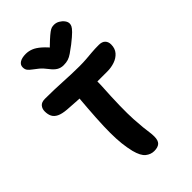

<svg xmlns="http://www.w3.org/2000/svg" viewBox="-295 -1100 1213 1213"><g transform="rotate(-45 311.5 -493.5)"><path d="M326.2 13Q295.6 13 269.9 -7.6Q244.2 -28.2 229.2 -85.8Q219.8 -124.6 215.1 -167.2Q210.4 -209.8 210.2 -265.1Q210 -320.4 214.6 -396Q219.2 -471.6 228.2 -577.6Q230.2 -607.2 247.2 -625.6Q264.2 -644 291.6 -644Q345.8 -644 366 -615Q386.2 -586 382.2 -520Q376 -416 374.6 -343.6Q373.2 -271.2 375.9 -223.3Q378.6 -175.4 381.9 -144.6Q385.2 -113.8 388.3 -92.9Q391.4 -72 391.4 -52.6Q391.4 -16.4 375.1 -1.7Q358.8 13 326.2 13ZM472.6 -552.4Q420.4 -552.4 375 -552.4Q329.6 -552.4 287.7 -553.4Q245.8 -554.4 204.9 -556.6Q164 -558.8 120.8 -562.2Q79.4 -565.6 56.2 -576.9Q33 -588.2 23.2 -607.2Q13.4 -626.2 13.4 -653.8Q13.4 -676.8 26.8 -693Q40.2 -709.2 71.6 -709.2Q116.8 -709.2 155.4 -707.8Q194 -706.4 229 -704.6Q264 -702.8 298.7 -701.4Q333.4 -700 370 -700Q405 -700 432.4 -702.2Q459.8 -704.4 488 -706.9Q516.2 -709.4 552 -709.4Q581 -709.4 595.3 -694.7Q609.6 -680 609.6 -656.2Q609.6 -620 589.4 -596.9Q569.2 -573.8 537.7 -563.1Q506.2 -552.4 472.6 -552.4ZM441.4 -999.6Q461.2 -999.6 478.4 -989.6Q495.6 -979.6 506.8 -964.8Q518 -950 518 -934.8Q518 -925.6 513.1 -914.8Q508.2 -904 490 -885.5Q471.8 -867 430.2 -834.2Q401.6 -812.6 382.5 -799.5Q363.4 -786.4 346 -780.8Q328.6 -775.2 304.6 -775.2Q279.4 -775.2 259.9 -787.2Q240.4 -799.2 222 -823.8Q199.8 -853.2 179.9 -869.6Q160 -886 144.7 -897Q129.4 -908 120.6 -919.3Q111.8 -930.6 111.8 -949.4Q111.8 -971 131.4 -983.3Q151 -995.6 185.6 -995.6Q210.4 -995.6 234.4 -986.2Q258.4 -976.8 286.5 -952.2Q314.6 -927.6 350.4 -882L288.6 -883.4Q330 -925.4 355.4 -948.7Q380.8 -972 396 -983.2Q411.2 -994.4 421.1 -997Q431 -999.6 441.4 -999.6Z"/></g></svg>

Font: Shantell Sans Light
Style: Regular
Weight: 300
Designer: Stephen Nixon, Anya Danilova, Shantell Martin
Foundry: Arrow Type
Version: Version 1.011;[c5ecc13dd]